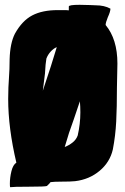

<svg xmlns="http://www.w3.org/2000/svg" viewBox="-20 -751 519 798"><path d="M449 -130Q437 -77 394 -41Q351 -5 292 2Q275 4 233 4Q205 4 190 6Q187 11 175 22Q168 25 99 25Q36 25 22 27Q21 23 21 12Q21 -13 27.5 -39.5Q34 -66 48 -75Q14 -219 14 -340Q14 -368 15 -388.5Q16 -409 17 -423Q20 -464 20 -505Q22 -572 42 -611Q72 -665 114 -687Q156 -709 220 -709H245Q258 -709 266 -708V-724Q266 -731 311 -731Q337 -731 353.5 -730Q370 -729 377 -729Q414 -729 439 -715Q439 -703 428 -679Q419 -657 419 -647Q468 -588 468 -487L466 -387Q466 -305 463 -246Q460 -187 449 -130ZM216 -555Q203 -550 191 -537Q179 -524 173 -508V-509Q169 -487 167 -446L158 -374Q195 -484 216 -555ZM287 -256 267 -199Q254 -157 249 -140Q267 -147 282 -159Q297 -171 303 -188Q314 -236 314 -284Q314 -309 312 -330Z"/></svg>

Font: Londrina Solid Black
Style: Regular
Weight: 900
Designer: Marcelo Magalhaes
Foundry: Marcelo Magalhães
Version: Version 1.002